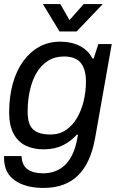

<svg xmlns="http://www.w3.org/2000/svg" viewBox="-24 -743 600 945"><path d="M190 182Q102 182 49 145Q-4 108 -4 35V25H82Q84 71 112 90.5Q140 110 188 110Q254 110 297 68Q340 26 356 -59L360 -80H354Q323 -46 283.5 -27Q244 -8 191 -8Q139 -8 101 -27Q63 -46 42 -86.5Q21 -127 21 -189Q21 -267 39 -331.5Q57 -396 90.5 -442Q124 -488 170 -513Q216 -538 272 -538Q327 -538 368.5 -517Q410 -496 431 -455H437L460 -526H526L444 -63Q422 60 359.5 121Q297 182 190 182ZM224 -81Q268 -81 300.5 -103Q333 -125 355 -162.5Q377 -200 388 -246.5Q399 -293 399 -342Q399 -402 373.5 -433.5Q348 -465 291 -465Q246 -465 212 -443.5Q178 -422 156 -384.5Q134 -347 123 -297.5Q112 -248 112 -192Q112 -131 139 -106Q166 -81 224 -81ZM269 -588 187 -723H273L318 -644L388 -723H482L353 -588Z"/></svg>

Font: Archivo VF Beta
Style: Italic
Weight: 400
Italic angle: -10°
Designer: Hector Gatti
Foundry: Omnibus-Type
Version: Version 1.002